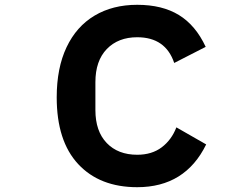

<svg xmlns="http://www.w3.org/2000/svg" viewBox="-20 -766 1040 799"><path d="M216 -361Q216 -483 257 -569.5Q298 -656 373.5 -701Q449 -746 551 -746Q655 -746 724.5 -703.5Q794 -661 836 -571L705 -504Q669 -611 551 -611Q472 -611 424.5 -562Q377 -513 377 -424V-308Q377 -220 424 -171Q471 -122 551 -122Q612 -122 653 -153Q694 -184 714 -236L838 -165Q751 13 551 13Q395 13 305.5 -83Q216 -179 216 -361Z"/></svg>

Font: IBM Plex Sans JP
Style: Bold
Weight: 700
Designer: Mike Abbink; Paul van der Laan; Pieter van Rosmalen; Wujin Sim; Yejin Wi; Jinhee Kim; Boomi Park; Yona Kim; Kichan Ma
Foundry: Sandoll Inc.
Version: Version 1.001